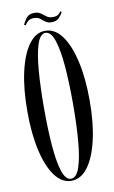

<svg xmlns="http://www.w3.org/2000/svg" viewBox="-91 -852 538 910"><g transform="rotate(-10 178.0 -397.0)"><path d="M177 11Q132 11 98.5 -34Q65 -79 46.5 -160Q28 -241 28 -349Q28 -457.5 46.5 -539Q65 -620.5 98.5 -665.8Q132 -711 177 -711Q223 -711 256.8 -665.8Q290.5 -620.5 309.2 -539Q328 -457.5 328 -349Q328 -241 309.2 -160Q290.5 -79 256.8 -34Q223 11 177 11ZM177 1Q203.5 1 219 -45Q234.5 -91 241 -170.2Q247.5 -249.5 247.5 -349Q247.5 -449 241 -528.5Q234.5 -608 219 -654.5Q203.5 -701 177 -701Q151 -701 136 -654.5Q121 -608 114.8 -528.5Q108.5 -449 108.5 -349Q108.5 -249.5 114.8 -170.2Q121 -91 136 -45Q151 1 177 1ZM215.5 -745.5Q197 -745.5 186 -754Q175 -762.5 164 -771Q153 -779.5 134.5 -779.5Q114 -779.5 103.8 -768.5Q93.5 -757.5 91.5 -752.5L84 -756Q88.5 -767.5 101.2 -785.5Q114 -803.5 141 -803.5Q160 -803.5 172 -794.8Q184 -786 195.5 -777.2Q207 -768.5 224.5 -768.5Q244.5 -768.5 253.2 -776.5Q262 -784.5 263.5 -789.5L270 -785Q265.5 -775 252.8 -760.2Q240 -745.5 215.5 -745.5Z"/></g></svg>

Font: Imbue 100pt
Style: Regular
Weight: 400
Designer: Tyler Finck
Foundry: Etcetera Type Company
Version: Version 1.102; ttfautohint (v1.8.3)